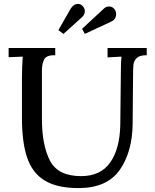

<svg xmlns="http://www.w3.org/2000/svg" viewBox="-20 -945 792 980"><path d="M24 0ZM729 -663H726Q692 -663 677.5 -648.5Q663 -634 661 -614Q659 -594 659 -542L657 -315Q656 -170 591 -77.5Q526 15 381 15Q272 15 209 -23Q146 -61 119 -139Q92 -217 92 -344V-542Q92 -602 96 -656L24 -653V-700H262V-663H259Q217 -664 205.5 -641.5Q194 -619 194 -586V-339Q194 -204 235 -125Q276 -46 394 -46Q494 -46 543 -116.5Q592 -187 594 -310L597 -586Q597 -626 600 -656L529 -652V-700H729ZM413 -888Q413 -869 396 -855L304 -772L278 -791L339 -898Q355 -925 378 -925Q391 -925 401 -915Q413 -903 413 -888ZM537 -912Q556 -912 568 -893Q573 -883 573 -873Q573 -861 566.5 -850.5Q560 -840 550 -836L413 -772L399 -798L509 -900Q521 -912 537 -912Z"/></svg>

Font: Sumana
Style: Regular
Weight: 400
Designer: Cyreal, Alexei Vanyashin (Devanagari), Olga Karpushina (Latin)
Foundry: Cyreal
Version: Version 1.015;PS 001.015;hotconv 1.0.70;makeotf.lib2.5.58329